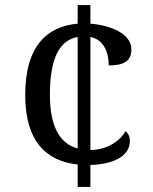

<svg xmlns="http://www.w3.org/2000/svg" viewBox="-20 -734 599 754"><path d="M285 -88V0H335V-86C448 -90 490 -134 490 -180C490 -198 483 -211 473 -219C450 -178 397 -145 335 -145V-589C385 -579 407 -532 407 -477C466 -477 496 -494 496 -540C496 -603 412 -635 335 -641V-714H285V-641C170 -631 79 -559 79 -361C79 -176 164 -101 285 -88ZM285 -589V-151C211 -171 176 -243 176 -362C176 -519 221 -577 285 -589Z"/></svg>

Font: Noto Fangsong KSS Vertical
Style: Regular
Weight: 400
Designer: LIU Zhao, ZHANG Congyu, Kushim JIANG
Foundry: Guyu Beijing Co. Ltd.
Version: Version 1.000;November 16, 2022;FontCreator 11.5.0.2427 64-b